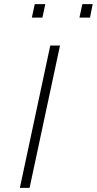

<svg xmlns="http://www.w3.org/2000/svg" viewBox="-20 -908 468 928"><path d="M76 0 223 -688H270L123 0ZM364 -823 378 -888H428L415 -823ZM134 -823 148 -888H199L185 -823Z"/></svg>

Font: Saira Expanded ExtraLight
Style: Italic
Weight: 250
Width: 7
Italic angle: -12°
Designer: Hector Gatti with collaboration of the Omnibus-Type team
Foundry: Omnibus-Type
Version: Version 1.101